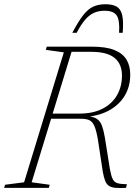

<svg xmlns="http://www.w3.org/2000/svg" viewBox="-47 -908 678 928"><path d="M337.5 -359Q402.5 -359 448.5 -382.5Q494.5 -406 518.5 -447.8Q542.5 -489.5 542.5 -543Q542.5 -598.5 506.8 -628Q471 -657.5 394.5 -657.5H264.5L259.5 -682.5H397Q466 -682.5 506.5 -666Q547 -649.5 564.8 -619.2Q582.5 -589 582.5 -547.5Q582.5 -491 557 -447.5Q531.5 -404 485 -377Q438.5 -350 374 -343.5V-347Q405 -344.5 421.5 -333.2Q438 -322 446 -299.8Q454 -277.5 460 -242.5L484 -91.5Q490 -58 497.8 -42.5Q505.5 -27 521.2 -22.5Q537 -18 566.5 -17.5L562 0Q530.5 1.5 510.8 -0.2Q491 -2 479.5 -9.8Q468 -17.5 461.5 -33.5Q455 -49.5 450 -77L426 -234.5Q418.5 -277.5 409.2 -298.8Q400 -320 385 -327Q370 -334 344.5 -334H178.5L178 -359ZM106 -27 193 -15 189 0H-27L-22.5 -15L69.5 -27L261.5 -655L174.5 -667L179 -682.5H306.5ZM458.5 -856Q429.5 -856 406.8 -845.8Q384 -835.5 364 -812Q344 -788.5 323.5 -749.5H302.5Q331.5 -804.5 355 -834.5Q378.5 -864.5 403.8 -876Q429 -887.5 462.5 -887.5Q497.5 -887.5 517.2 -875.8Q537 -864 543.8 -834Q550.5 -804 546 -749.5H528.5Q532.5 -809 517.5 -832.5Q502.5 -856 458.5 -856Z"/></svg>

Font: Newsreader ExtraLight
Style: Italic
Weight: 250
Italic angle: -17°
Designer: Hugues Gentile
Foundry: Production Type
Version: Version 1.003